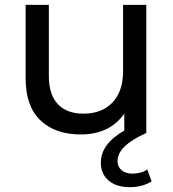

<svg xmlns="http://www.w3.org/2000/svg" viewBox="-20 -550 717 794"><path d="M589 151 607 200Q569 224 517 224Q461 224 429 196.5Q397 169 397 123Q397 45 494 -10V-80Q433 6 314 6Q208 6 147 -52.5Q86 -111 86 -225V-530H182V-236Q182 -159 219 -119.5Q256 -80 325 -80Q401 -80 445 -126Q489 -172 489 -256V-530H585V0Q466 53 466 116Q466 140 483 154Q500 168 527 168Q564 168 589 151Z"/></svg>

Font: false
Style: Regular
Weight: 500
Designer: Julieta Ulanovsky
Foundry: Julieta Ulanovsky
Version: Version 7.222;hotconv 1.0.109;makeotfexe 2.5.65596